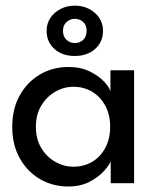

<svg xmlns="http://www.w3.org/2000/svg" viewBox="-20 -666 572 698"><path d="M382.5 0V-80Q378.5 -67.5 359.2 -45.5Q340 -23.5 306.8 -5.8Q273.5 12 228.5 12Q171.5 12 125.2 -15Q79 -42 51.8 -90.8Q24.5 -139.5 24.5 -205Q24.5 -270.5 51.8 -319.2Q79 -368 125.2 -395.2Q171.5 -422.5 228.5 -422.5Q273 -422.5 305.8 -406.5Q338.5 -390.5 358.2 -369.5Q378 -348.5 381.5 -333.5V-410.5H467.5V0ZM110.5 -205Q110.5 -160.5 130 -128Q149.5 -95.5 180.8 -77.8Q212 -60 247.5 -60Q285.5 -60 315.5 -78Q345.5 -96 363 -128.8Q380.5 -161.5 380.5 -205Q380.5 -248.5 363 -281.2Q345.5 -314 315.5 -332.2Q285.5 -350.5 247.5 -350.5Q212 -350.5 180.8 -332.5Q149.5 -314.5 130 -282Q110.5 -249.5 110.5 -205ZM252 -462.5Q206 -462.5 177.8 -488Q149.5 -513.5 149.5 -554Q149.5 -580.5 163.2 -601Q177 -621.5 200.2 -633.5Q223.5 -645.5 252 -645.5Q281 -645.5 304 -633.5Q327 -621.5 340.8 -601Q354.5 -580.5 354.5 -554Q354.5 -513.5 325.8 -488Q297 -462.5 252 -462.5ZM252 -509.5Q270 -509.5 282.5 -521.2Q295 -533 295 -554Q295 -574.5 282.5 -586Q270 -597.5 252 -597.5Q235 -597.5 222 -586Q209 -574.5 209 -554Q209 -533 221.8 -521.2Q234.5 -509.5 252 -509.5Z"/></svg>

Font: League Spartan Thin
Style: Regular
Weight: 400
Version: Version 2.002